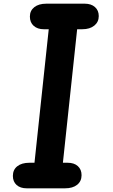

<svg xmlns="http://www.w3.org/2000/svg" viewBox="-20 -1024 617 1044"><path d="M125.5 0Q90.5 0 70.2 -18.2Q50 -36.5 50 -67.5Q50 -101 74 -120Q98 -139 140 -139H167.5L245 -865H218Q184 -865 163.2 -883.5Q142.5 -902 142.5 -934Q142.5 -966 166.5 -985Q190.5 -1004 232 -1004H440.5Q475.5 -1004 496.2 -985.8Q517 -967.5 517 -936.5Q517 -904.5 492.8 -884.8Q468.5 -865 427.5 -865H399.5L322 -139H348Q383 -139 403.2 -120.8Q423.5 -102.5 423.5 -71.5Q423.5 -38.5 399.5 -19.2Q375.5 0 333.5 0Z"/></svg>

Font: Edu SA Hand Cursive
Style: Regular
Weight: 400
Designer: Tina and Corey Anderson, Eben Sorkin, Mirko Velimirovic
Foundry: Google for Education
Version: Version 2.000